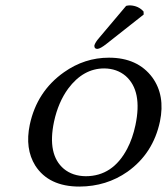

<svg xmlns="http://www.w3.org/2000/svg" viewBox="-20 -685 622 715"><path d="M368.2 -430.2Q290 -430.2 233.9 -355Q196.8 -304.2 181.2 -231.9Q155.3 -108.9 217.8 -56.2Q250.5 -29.3 299.3 -28.8Q399.9 -28.8 453.6 -130.9Q474.1 -169.9 484.4 -219.2Q511.2 -346.2 448.2 -401.9Q415.5 -429.7 368.2 -430.2ZM575.7 -232.9Q550.3 -113.3 454.6 -45.4Q376.5 9.3 275.9 9.8Q161.6 9.8 111.3 -68.4Q72.3 -131.3 90.8 -220.2Q117.2 -344.7 218.3 -416Q294.9 -470.2 385.7 -470.2Q492.7 -470.2 547.4 -396.5Q595.7 -329.6 575.7 -232.9ZM449.7 -663.1Q456.5 -665 464.4 -665Q495.6 -663.6 514.6 -642.1L515.1 -630.9L377 -522Q353.5 -503.4 342.8 -502.9Q332 -502.9 331.5 -512.7Q331.5 -514.6 331.5 -516.1Q335 -527.8 349.1 -543.9Z"/></svg>

Font: Linux Biolinum Capitals O
Style: Italic Samll Caps
Weight: 400
Italic angle: -12°
Designer: Philipp H. Poll
Foundry: Philipp H. Poll
Version: Version 0.6.2